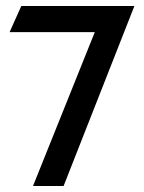

<svg xmlns="http://www.w3.org/2000/svg" viewBox="-20 -600 479 640"><path d="M12 -493H296L90 20H192L428 -580H51Z"/></svg>

Font: Charger Pro
Style: ExBd
Weight: 400
Designer: Jasper
Foundry: Cannot Into Space Fonts
Version: Version 1.09